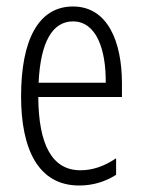

<svg xmlns="http://www.w3.org/2000/svg" viewBox="-20 -562 439 592"><path d="M205 -542C98 -542 45 -438 45 -265C45 -102 98 10 224 10C267 10 305 -2 338 -23V-74C301 -49 265 -37 228 -37C141 -37 99 -115 98 -263H356V-305C356 -432 313 -542 205 -542ZM205 -496C277 -496 307 -410 306 -307H99C105 -435 143 -496 205 -496Z"/></svg>

Font: Noto Sans UI Condensed Light
Style: Regular
Weight: 300
Width: 3
Designer: Monotype Design Team
Foundry: Monotype Imaging Inc.
Version: Version 1.901